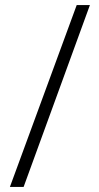

<svg xmlns="http://www.w3.org/2000/svg" viewBox="-20 -735 389 756"><path d="M334 -715 73 1H19L282 -715Z"/></svg>

Font: Noto Sans Myanmar UI Condensed Light
Style: Regular
Weight: 300
Width: 3
Designer: Monotype Design Team
Foundry: Monotype Imaging Inc.
Version: Version 2.103; ttfautohint (v1.8.4.7-5d5b)